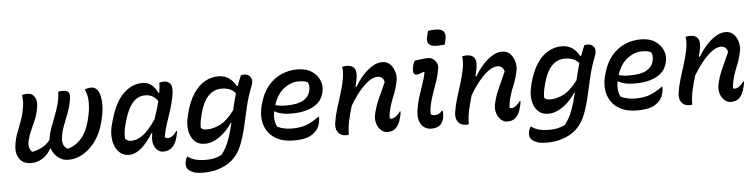

<svg xmlns="http://www.w3.org/2000/svg" viewBox="-53 -1038 5965 1515"><g transform="rotate(-5 2930.0 -280.5)"><path d="M132 -534Q141 -536 151.5 -537.5Q162 -539 174 -539Q214 -539 233 -506Q252 -473 242 -424Q233 -370 215 -328Q197 -286 179.5 -248Q162 -210 152 -167Q146 -136 152 -115Q158 -94 172 -80H178Q221 -89 255 -108Q289 -127 317 -160V-161Q323 -206 338.5 -250Q354 -294 372 -339Q390 -384 403.5 -432Q417 -480 419 -534Q427 -536 436.5 -537Q446 -538 455 -538Q493 -538 503 -518.5Q513 -499 505 -459Q494 -401 475.5 -353.5Q457 -306 440.5 -263Q424 -220 417 -174Q412 -134 422.5 -112.5Q433 -91 454 -80H460Q586 -120 628 -277L632 -292Q652 -366 651.5 -428.5Q651 -491 631 -528V-534Q643 -539 655.5 -541.5Q668 -544 679 -544Q693 -544 704 -539.5Q715 -535 723 -527Q749 -502 755.5 -437Q762 -372 741 -285L737 -269Q716 -183 671.5 -120.5Q627 -58 570 -25Q513 8 456 8H450Q408 8 372 -20Q336 -48 322 -92L316 -93Q291 -45 249 -18.5Q207 8 160 8Q105 8 78 -21Q33 -66 46 -147Q53 -196 69.5 -239Q86 -282 103.5 -328.5Q121 -375 131 -434Q136 -460 136 -484Q136 -508 132 -534Z M1085 -545Q1132 -545 1161.5 -518Q1191 -491 1207 -454H1212Q1220 -504 1220 -535Q1237 -541 1257 -541Q1295 -541 1311 -511Q1327 -481 1310 -405Q1299 -350 1282 -300.5Q1265 -251 1249.5 -203Q1234 -155 1225 -104Q1234 -94 1251 -94Q1268 -94 1287 -108Q1306 -122 1320 -144H1326Q1325 -135 1323.5 -125.5Q1322 -116 1318 -102Q1306 -51 1282 -24Q1266 -8 1248.5 0.5Q1231 9 1207 9Q1164 9 1140 -31Q1116 -71 1128 -135Q1129 -140 1130 -144H1123Q1084 -78 1034 -33.5Q984 11 934 11Q894 11 866.5 -10Q839 -31 824 -66Q809 -101 807 -142.5Q805 -184 815 -226L821 -248Q861 -406 931 -475.5Q1001 -545 1085 -545ZM912 -119Q930 -98 959 -98Q1007 -98 1054 -133Q1101 -168 1157 -251Q1168 -285 1179 -319Q1190 -353 1199 -391Q1182 -418 1157.5 -432Q1133 -446 1097 -446Q983 -446 931 -251L926 -234Q917 -202 913.5 -173.5Q910 -145 912 -119Z M1686 -545Q1738 -545 1772.5 -519.5Q1807 -494 1827 -456H1834Q1841 -476 1849 -496.5Q1857 -517 1866 -537Q1871 -539 1877.5 -540Q1884 -541 1891 -541Q1926 -541 1942.5 -515.5Q1959 -490 1944 -451Q1912 -370 1893.5 -293.5Q1875 -217 1859 -143Q1843 -69 1816 3Q1779 103 1697.5 152.5Q1616 202 1506 202Q1452 202 1423.5 190Q1395 178 1382 162Q1364 138 1374 97Q1379 79 1387 66H1393Q1418 85 1452 94Q1486 103 1541 103Q1603 103 1658 76Q1680 47 1695 20Q1710 -7 1723 -45Q1734 -76 1742.5 -107.5Q1751 -139 1759 -171H1754Q1711 -105 1652.5 -64.5Q1594 -24 1538 -24Q1484 -24 1453 -57Q1422 -90 1414 -140.5Q1406 -191 1419 -245L1424 -268Q1449 -367 1489.5 -428Q1530 -489 1580.5 -517Q1631 -545 1686 -545ZM1515 -151Q1532 -135 1561 -135Q1612 -135 1667 -162Q1722 -189 1781 -268Q1788 -299 1796.5 -332Q1805 -365 1815 -400Q1796 -424 1767.5 -435Q1739 -446 1705 -446Q1581 -446 1533 -268L1529 -251Q1521 -222 1517.5 -198Q1514 -174 1515 -151Z M2312 -545Q2383 -545 2427.5 -515Q2472 -485 2489.5 -440.5Q2507 -396 2496 -352L2494 -344Q2477 -273 2409.5 -237.5Q2342 -202 2238 -202Q2193 -202 2159.5 -210Q2126 -218 2109 -230H2103Q2096 -195 2099.5 -163Q2103 -131 2117 -108Q2168 -84 2230 -84Q2301 -84 2348.5 -102.5Q2396 -121 2446 -158H2452Q2452 -144 2450.5 -132.5Q2449 -121 2447 -110Q2440 -82 2429 -65Q2418 -48 2401 -34Q2374 -10 2335 0.5Q2296 11 2237 11Q2145 11 2086.5 -28Q2028 -67 2007.5 -134.5Q1987 -202 2009 -287L2013 -300Q2035 -383 2080 -437.5Q2125 -492 2185 -518.5Q2245 -545 2312 -545ZM2315 -450Q2255 -450 2199.5 -408.5Q2144 -367 2116 -280Q2151 -269 2199 -269Q2292 -269 2336 -294.5Q2380 -320 2391 -362Q2398 -389 2396 -407Q2394 -425 2386 -438Q2371 -444 2355 -447Q2339 -450 2315 -450Z M2668 -534Q2676 -536 2683.5 -537.5Q2691 -539 2701 -539Q2752 -539 2768.5 -507Q2785 -475 2768 -408Q2764 -389 2759 -368H2767Q2795 -416 2831 -456Q2867 -496 2906.5 -520Q2946 -544 2984 -544Q3025 -544 3050 -517.5Q3075 -491 3084 -453Q3093 -415 3085 -380Q3072 -319 3048.5 -263.5Q3025 -208 3011 -144Q3009 -130 3007.5 -118.5Q3006 -107 3006 -96Q3014 -93 3022 -93Q3037 -93 3057 -108Q3077 -123 3090 -144H3096Q3096 -134 3094.5 -123.5Q3093 -113 3088 -96Q3082 -71 3074 -54.5Q3066 -38 3057 -26Q3044 -9 3025.5 0Q3007 9 2978 9Q2953 9 2931 -10Q2909 -29 2897.5 -61.5Q2886 -94 2893 -132Q2904 -189 2930.5 -250Q2957 -311 2992 -386Q2982 -432 2938 -432Q2905 -432 2867 -404.5Q2829 -377 2790 -329Q2751 -281 2716 -221Q2699 -164 2686.5 -108.5Q2674 -53 2674 3Q2665 6 2656 6Q2620 6 2601 -10.5Q2582 -27 2576.5 -50Q2571 -73 2574 -93Q2582 -149 2599.5 -207Q2617 -265 2636 -324Q2655 -383 2665 -438Q2675 -496 2668 -534Z M3243 -533Q3303 -544 3352 -544Q3372 -544 3389 -531.5Q3406 -519 3416 -499.5Q3426 -480 3422 -458Q3414 -407 3398.5 -360.5Q3383 -314 3366.5 -269.5Q3350 -225 3340 -180Q3333 -149 3332 -131.5Q3331 -114 3332 -101Q3343 -91 3363 -91Q3381 -91 3394.5 -98Q3408 -105 3422 -121H3428Q3433 -93 3425 -58Q3419 -32 3400 -11Q3375 13 3326 13Q3296 13 3271.5 -4Q3247 -21 3235 -55Q3223 -89 3230 -141Q3239 -199 3254 -247Q3269 -295 3285.5 -340.5Q3302 -386 3312 -435L3307 -439Q3289 -433 3274 -427.5Q3259 -422 3246 -422Q3231 -422 3224.5 -439.5Q3218 -457 3227 -493Q3229 -504 3233 -513Q3237 -522 3243 -533ZM3368 -758Q3383 -761 3400 -762Q3417 -763 3431 -763Q3475 -763 3492 -741Q3509 -719 3499 -679L3490 -639Q3475 -637 3458 -636Q3441 -635 3426 -635Q3380 -635 3363 -655.5Q3346 -676 3358 -721Z M3618 -534Q3626 -536 3633.5 -537.5Q3641 -539 3651 -539Q3702 -539 3718.5 -507Q3735 -475 3718 -408Q3714 -389 3709 -368H3717Q3745 -416 3781 -456Q3817 -496 3856.5 -520Q3896 -544 3934 -544Q3975 -544 4000 -517.5Q4025 -491 4034 -453Q4043 -415 4035 -380Q4022 -319 3998.5 -263.5Q3975 -208 3961 -144Q3959 -130 3957.5 -118.5Q3956 -107 3956 -96Q3964 -93 3972 -93Q3987 -93 4007 -108Q4027 -123 4040 -144H4046Q4046 -134 4044.5 -123.5Q4043 -113 4038 -96Q4032 -71 4024 -54.5Q4016 -38 4007 -26Q3994 -9 3975.5 0Q3957 9 3928 9Q3903 9 3881 -10Q3859 -29 3847.5 -61.5Q3836 -94 3843 -132Q3854 -189 3880.5 -250Q3907 -311 3942 -386Q3932 -432 3888 -432Q3855 -432 3817 -404.5Q3779 -377 3740 -329Q3701 -281 3666 -221Q3649 -164 3636.5 -108.5Q3624 -53 3624 3Q3615 6 3606 6Q3570 6 3551 -10.5Q3532 -27 3526.5 -50Q3521 -73 3524 -93Q3532 -149 3549.5 -207Q3567 -265 3586 -324Q3605 -383 3615 -438Q3625 -496 3618 -534Z M4406 -545Q4458 -545 4492.5 -519.5Q4527 -494 4547 -456H4554Q4561 -476 4569 -496.5Q4577 -517 4586 -537Q4591 -539 4597.5 -540Q4604 -541 4611 -541Q4646 -541 4662.5 -515.5Q4679 -490 4664 -451Q4632 -370 4613.5 -293.5Q4595 -217 4579 -143Q4563 -69 4536 3Q4499 103 4417.5 152.5Q4336 202 4226 202Q4172 202 4143.5 190Q4115 178 4102 162Q4084 138 4094 97Q4099 79 4107 66H4113Q4138 85 4172 94Q4206 103 4261 103Q4323 103 4378 76Q4400 47 4415 20Q4430 -7 4443 -45Q4454 -76 4462.5 -107.5Q4471 -139 4479 -171H4474Q4431 -105 4372.5 -64.5Q4314 -24 4258 -24Q4204 -24 4173 -57Q4142 -90 4134 -140.5Q4126 -191 4139 -245L4144 -268Q4169 -367 4209.5 -428Q4250 -489 4300.5 -517Q4351 -545 4406 -545ZM4235 -151Q4252 -135 4281 -135Q4332 -135 4387 -162Q4442 -189 4501 -268Q4508 -299 4516.5 -332Q4525 -365 4535 -400Q4516 -424 4487.5 -435Q4459 -446 4425 -446Q4301 -446 4253 -268L4249 -251Q4241 -222 4237.5 -198Q4234 -174 4235 -151Z M5032 -545Q5103 -545 5147.5 -515Q5192 -485 5209.5 -440.5Q5227 -396 5216 -352L5214 -344Q5197 -273 5129.5 -237.5Q5062 -202 4958 -202Q4913 -202 4879.5 -210Q4846 -218 4829 -230H4823Q4816 -195 4819.5 -163Q4823 -131 4837 -108Q4888 -84 4950 -84Q5021 -84 5068.5 -102.5Q5116 -121 5166 -158H5172Q5172 -144 5170.5 -132.5Q5169 -121 5167 -110Q5160 -82 5149 -65Q5138 -48 5121 -34Q5094 -10 5055 0.5Q5016 11 4957 11Q4865 11 4806.5 -28Q4748 -67 4727.5 -134.5Q4707 -202 4729 -287L4733 -300Q4755 -383 4800 -437.5Q4845 -492 4905 -518.5Q4965 -545 5032 -545ZM5035 -450Q4975 -450 4919.5 -408.5Q4864 -367 4836 -280Q4871 -269 4919 -269Q5012 -269 5056 -294.5Q5100 -320 5111 -362Q5118 -389 5116 -407Q5114 -425 5106 -438Q5091 -444 5075 -447Q5059 -450 5035 -450Z M5388 -534Q5396 -536 5403.5 -537.5Q5411 -539 5421 -539Q5472 -539 5488.5 -507Q5505 -475 5488 -408Q5484 -389 5479 -368H5487Q5515 -416 5551 -456Q5587 -496 5626.5 -520Q5666 -544 5704 -544Q5745 -544 5770 -517.5Q5795 -491 5804 -453Q5813 -415 5805 -380Q5792 -319 5768.5 -263.5Q5745 -208 5731 -144Q5729 -130 5727.5 -118.5Q5726 -107 5726 -96Q5734 -93 5742 -93Q5757 -93 5777 -108Q5797 -123 5810 -144H5816Q5816 -134 5814.5 -123.5Q5813 -113 5808 -96Q5802 -71 5794 -54.5Q5786 -38 5777 -26Q5764 -9 5745.5 0Q5727 9 5698 9Q5673 9 5651 -10Q5629 -29 5617.5 -61.5Q5606 -94 5613 -132Q5624 -189 5650.5 -250Q5677 -311 5712 -386Q5702 -432 5658 -432Q5625 -432 5587 -404.5Q5549 -377 5510 -329Q5471 -281 5436 -221Q5419 -164 5406.5 -108.5Q5394 -53 5394 3Q5385 6 5376 6Q5340 6 5321 -10.5Q5302 -27 5296.5 -50Q5291 -73 5294 -93Q5302 -149 5319.5 -207Q5337 -265 5356 -324Q5375 -383 5385 -438Q5395 -496 5388 -534Z"/></g></svg>

Font: Recursive Sn Csl St Med
Style: Italic
Weight: 500
Italic angle: -15°
Version: Version 1.079;hotconv 1.0.112;makeotfexe 2.5.65598; ttfautoh